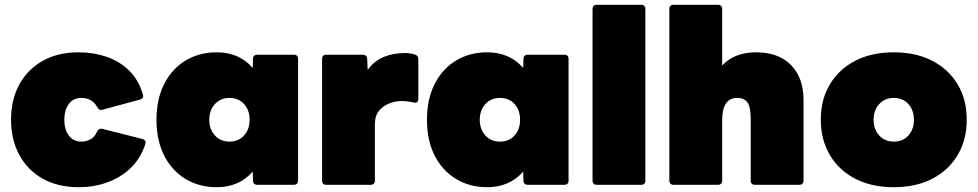

<svg xmlns="http://www.w3.org/2000/svg" viewBox="-20 -770 4074 800"><path d="M308 10Q221 10 158 -25.5Q95 -61 60.5 -124.5Q26 -188 26 -271Q26 -355 60.5 -418Q95 -481 158 -516.5Q221 -552 308 -552Q369 -552 422.5 -534Q476 -516 516 -478Q556 -440 575 -378Q581 -360 563 -355L408 -313Q393 -308 385 -324Q373 -345 356 -353.5Q339 -362 320 -362Q285 -362 266.5 -336.5Q248 -311 248 -271Q248 -231 266.5 -205.5Q285 -180 320 -180Q338 -180 356 -189Q374 -198 384 -221Q392 -237 407 -233L573 -191Q591 -186 585 -168Q565 -108 523 -68.5Q481 -29 425.5 -9.5Q370 10 308 10Z M883 10Q809 10 752 -25Q695 -60 663.5 -123Q632 -186 632 -271Q632 -356 663.5 -419Q695 -482 752 -517Q809 -552 883 -552Q976 -552 1033 -487L1034 -524Q1034 -542 1053 -542H1204Q1222 -542 1222 -524V-18Q1222 0 1204 0H1053Q1034 0 1034 -18L1033 -55Q976 10 883 10ZM936 -180Q974 -180 997 -205.5Q1020 -231 1020 -271Q1020 -311 997 -336.5Q974 -362 936 -362Q899 -362 875.5 -336.5Q852 -311 852 -271Q852 -231 875.5 -205.5Q899 -180 936 -180Z M1340 0Q1322 0 1322 -18V-524Q1322 -542 1340 -542H1491Q1509 -542 1510 -524L1512 -479Q1540 -517 1579.5 -533Q1619 -549 1667 -549Q1689 -549 1708 -543Q1723 -539 1723 -523V-359Q1723 -338 1703 -343Q1679 -349 1650 -349Q1630 -349 1604.5 -340Q1579 -331 1560.5 -310Q1542 -289 1542 -252V-18Q1542 0 1524 0Z M2010 10Q1936 10 1879 -25Q1822 -60 1790.5 -123Q1759 -186 1759 -271Q1759 -356 1790.5 -419Q1822 -482 1879 -517Q1936 -552 2010 -552Q2103 -552 2160 -487L2161 -524Q2161 -542 2180 -542H2331Q2349 -542 2349 -524V-18Q2349 0 2331 0H2180Q2161 0 2161 -18L2160 -55Q2103 10 2010 10ZM2063 -180Q2101 -180 2124 -205.5Q2147 -231 2147 -271Q2147 -311 2124 -336.5Q2101 -362 2063 -362Q2026 -362 2002.5 -336.5Q1979 -311 1979 -271Q1979 -231 2002.5 -205.5Q2026 -180 2063 -180Z M2467 0Q2449 0 2449 -18V-732Q2449 -750 2467 -750H2651Q2669 -750 2669 -732V-18Q2669 0 2651 0Z M2787 0Q2769 0 2769 -18V-732Q2769 -750 2787 -750H2971Q2989 -750 2989 -732V-497Q3040 -552 3130 -552Q3224 -552 3276 -499Q3328 -446 3328 -353V-18Q3328 0 3310 0H3126Q3108 0 3108 -18V-275Q3108 -324 3094.5 -343Q3081 -362 3051 -362Q2989 -362 2989 -268V-18Q2989 0 2971 0Z M3704 10Q3611 10 3543 -25.5Q3475 -61 3437.5 -124.5Q3400 -188 3400 -271Q3400 -355 3437.5 -418Q3475 -481 3543 -516.5Q3611 -552 3704 -552Q3797 -552 3865 -516.5Q3933 -481 3970.5 -418Q4008 -355 4008 -271Q4008 -188 3970.5 -124.5Q3933 -61 3865 -25.5Q3797 10 3704 10ZM3704 -180Q3742 -180 3765 -205.5Q3788 -231 3788 -271Q3788 -311 3765 -336.5Q3742 -362 3704 -362Q3667 -362 3643.5 -336.5Q3620 -311 3620 -271Q3620 -231 3643.5 -205.5Q3667 -180 3704 -180Z"/></svg>

Font: LINE Seed Sans Heavy
Style: Regular
Weight: 900
Designer: LINE VX Design & Dalton Maag Ltd & Sandoll Inc
Foundry: Dalton Maag Ltd
Version: Version 1.003